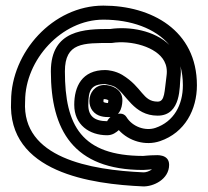

<svg xmlns="http://www.w3.org/2000/svg" viewBox="-20 -699 740 684"><path d="M298.5 -339.8C298.5 -327.3 301.8 -315.1 309 -305.4C326 -282.7 352.9 -281.8 370 -281.8C414.5 -281.8 416 -332.1 416 -342.8C416 -382.4 375.3 -397.2 349.4 -396.2C318.5 -394.8 298.5 -368.9 298.5 -339.8ZM366 -341.6C365.9 -338.6 365.5 -335.3 364.6 -331.9C354 -332.4 349.1 -335.3 349.1 -335.3C349.1 -335.3 348.5 -335.8 348.5 -339.8C348.5 -344.3 349.6 -345.8 349.7 -345.9C356.3 -346.2 363.2 -344.3 366 -341.6ZM583.5 -538.8C529.9 -591.2 440.2 -605.4 373.3 -595.8C283.1 -595.8 161.2 -594 161.2 -444.8C161.2 -236.5 240.8 -93.5 490 -93.5C498 -93.5 510.9 -95.2 521.6 -95.8C511.6 -88.3 498.8 -84.6 491.1 -85C301 -93.5 57.5 -136.3 69.4 -337.5C69.5 -338 69.5 -338.6 69.5 -339C69.5 -485.6 199.1 -629 348.2 -629C445.8 -629 533.1 -598.5 583.5 -538.8ZM389.4 -389.5C429.8 -365.1 455.2 -287 541.7 -287C627.4 -287 619.2 -395.9 622.7 -421C624.8 -435.6 624.8 -449.8 622.8 -463.1C628.4 -442.8 631.5 -420.2 631.5 -395.2C631.5 -324.8 599.1 -265.5 533.7 -243.4C497.8 -231.3 451.7 -247.2 430.4 -282.2C425.9 -289.6 417.6 -294.2 409 -294.2C373.4 -294.2 361.7 -267.2 361.7 -267.2C315.8 -267.5 294.5 -285.9 294.5 -325.5C294.5 -379.1 305.7 -399.2 354.4 -399.5C359.1 -399 380.9 -394.6 389.4 -389.5ZM348.2 -679C168.3 -679 20 -512.5 19.5 -339.7C5.1 -83 308.6 -43.1 488.9 -35C525.6 -33.4 582.5 -59.9 582.5 -111.8C582.5 -151.7 535.4 -146 530.9 -146C513.1 -146 493 -143.6 489.9 -143.5C270.6 -143.9 211.2 -251.3 211.2 -444.8C211.2 -547.9 276.7 -545.8 375.2 -545.8C376.2 -545.8 377.9 -545.9 379.1 -546C446.9 -556.6 537.9 -532.1 565 -481.4C572.6 -467.2 576.4 -450.3 573.2 -428C565.4 -372.2 567.8 -337 541.7 -337C487.4 -337 488.7 -387.9 415.1 -432.5C391.3 -446.5 364.8 -449.5 355 -449.5C271.9 -449.5 244.5 -390.7 244.5 -325.5C244.5 -254.5 298.2 -217.2 361.7 -217.2C381.7 -217.2 394.3 -227.8 403.2 -235.5C439.4 -196 498.2 -178.7 549.7 -196.1C639.6 -226.4 681.5 -309.6 681.5 -395.2C681.5 -591.6 519 -679 348.2 -679Z"/></svg>

Font: Rocketfuel
Style: Regular
Weight: 400
Designer: Mew Too
Foundry: Cannot Into Space Fonts.
Version: Version 0.27